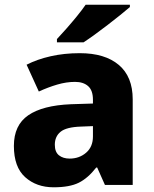

<svg xmlns="http://www.w3.org/2000/svg" viewBox="-20 -786 654 816"><path d="M319 -560Q426 -560 485 -510Q544 -460 544 -364V0H426L393 -74H389Q354 -29 315 -9.5Q276 10 208 10Q135 10 87 -33Q39 -76 39 -166Q39 -254 100 -296Q161 -338 281 -343L375 -346V-362Q375 -402 354.5 -420Q334 -438 299 -438Q262 -438 223 -426.5Q184 -415 145 -397L93 -511Q138 -534 195.5 -547Q253 -560 319 -560ZM324 -248Q262 -246 237.5 -226Q213 -206 213 -171Q213 -140 230.5 -126Q248 -112 276 -112Q317 -112 346 -137Q375 -162 375 -206V-250ZM532 -756Q516 -742 491 -722Q466 -702 437.5 -680Q409 -658 382 -638.5Q355 -619 335 -606H222V-620Q239 -638 261.5 -663.5Q284 -689 306.5 -716.5Q329 -744 344 -766H532Z"/></svg>

Font: Noto Sans Thaana ExtraBold
Style: Regular
Weight: 800
Designer: David Williams
Foundry: Google Inc.
Version: Version 3.001; ttfautohint (v1.8.4.7-5d5b)